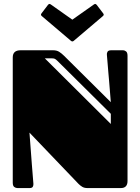

<svg xmlns="http://www.w3.org/2000/svg" viewBox="-20 -957 714 977"><path d="M605 -701.2Q614.3 -701.2 621.6 -695.3Q628.9 -689.5 628.9 -672.9V-36.1Q628.9 0 594.7 0H425.3Q409.2 0 398.7 -6.3Q388.2 -12.7 379.9 -21L129.9 -282.2Q134.3 -218.8 138.7 -165.5Q140.1 -142.6 142.1 -120.1Q144 -97.7 145.5 -78.1Q147 -58.6 148.2 -43.9Q149.4 -29.3 149.9 -22.9Q150.9 -14.6 147.2 -7.3Q143.6 0 130.4 0H68.8Q60.1 0 52.5 -5.6Q44.9 -11.2 44.9 -27.8V-665Q44.9 -701.2 85 -701.2H250Q268.6 -701.2 281 -693.4Q293.5 -685.5 306.2 -672.9L543.9 -437Q539.1 -495.1 535.2 -544.4Q533.2 -565.4 531.5 -586.4Q529.8 -607.4 528.3 -625.7Q526.9 -644 525.6 -657.7Q524.4 -671.4 523.9 -678.2Q522.9 -686 527.1 -693.6Q531.2 -701.2 546.4 -701.2ZM272.5 -647Q263.7 -655.8 258.1 -658Q252.4 -660.2 242.7 -660.2H208L543.9 -326.2V-377.9ZM457.5 -934.1Q459.5 -935.1 460.9 -936Q462.4 -937 463.9 -937Q468.3 -937 472.2 -932.1L504.9 -889.2Q507.8 -885.3 507.8 -882.3Q507.8 -878.4 503.4 -875L355 -749Q353.5 -748 352.1 -747.1Q350.6 -746.1 348.1 -746.1Q345.7 -746.1 344.2 -747.1Q342.8 -748 341.3 -749L192.9 -875Q188.5 -878.4 188.5 -882.3Q188.5 -885.3 191.4 -889.2L224.1 -932.1Q226.6 -935.1 228.3 -936Q230 -937 232.4 -937Q233.9 -937 235.4 -936Q236.8 -935.1 238.8 -934.1L348.1 -856.9Z"/></svg>

Font: Fascinate Inline
Style: Regular
Weight: 900
Designer: Astigmatic (AOETI)
Foundry: Astigmatic (AOETI)
Version: Version 1.000